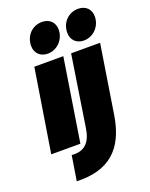

<svg xmlns="http://www.w3.org/2000/svg" viewBox="-172 -842 886 1133"><g transform="rotate(-20 270.5 -276.0)"><path d="M206 -565C264 -565 314 -614 314 -677C314 -723 283 -753 236 -753C176 -753 128 -707 128 -641C128 -596 159 -565 206 -565ZM433 -565C491 -565 541 -614 541 -677C541 -723 510 -753 463 -753C403 -753 355 -707 355 -641C355 -596 386 -565 433 -565ZM21 0H204L286 -520H104ZM108 201C308 208 416 115 449 -89L517 -520H335L266 -75C254 7 216 46 150 46C145 46 139 46 133 45Z"/></g></svg>

Font: Arthouse Owned Black
Style: Italic
Weight: 900
Italic angle: -10°
Designer: Jeremy Tribby
Foundry: Tribby Type
Version: Version 1.000;PS 001.000;hotconv 1.0.88;makeotf.lib2.5.64775